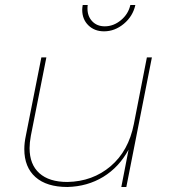

<svg xmlns="http://www.w3.org/2000/svg" viewBox="-20 -746 686 766"><path d="M77 -151Q77 -176 83 -204L145 -517H165L103 -204Q98 -176 98 -155Q98 -90 137 -55Q176 -20 249 -20Q350 -22 421.5 -83Q493 -144 514 -251L566 -517H586L484 0H464L493 -149Q455 -79 392 -40.5Q329 -2 249 0Q166 0 121.5 -39.5Q77 -79 77 -151ZM329 -712Q329 -681 348 -661Q367 -641 398 -641Q433 -641 462.5 -665.5Q492 -690 500 -726H520Q510 -681 474 -651Q438 -621 395 -621Q357 -621 332.5 -645Q308 -669 308 -707Q308 -714 310 -726H330Q329 -721 329 -712Z"/></svg>

Font: Gontserrat Thin
Style: Italic
Weight: 250
Italic angle: -11.3°
Designer: Julieta Ulanovsky
Foundry: Julieta Ulanovsky
Version: Version 6.001